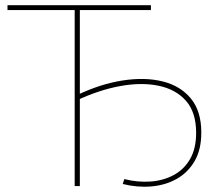

<svg xmlns="http://www.w3.org/2000/svg" viewBox="-20 -720 850 743"><path d="M269 0V-690L278 -681H9V-700H564V-681H280L289 -690V0ZM455 -8 461 -27Q513 -14 562.5 -17.5Q612 -21 652 -42.5Q692 -64 715.5 -104.5Q739 -145 739 -206Q739 -285 700 -329.5Q661 -374 594.5 -388Q528 -402 445.5 -387Q363 -372 276 -331L278 -352Q368 -395 454 -408.5Q540 -422 609 -405Q678 -388 718.5 -339Q759 -290 759 -207Q759 -140 732.5 -95.5Q706 -51 662.5 -27Q619 -3 565 1.5Q511 6 455 -8Z"/></svg>

Font: Montserrat Alternates Thin
Style: Regular
Weight: 100
Designer: Julieta Ulanovsky
Foundry: Julieta Ulanovsky
Version: Version 9.000